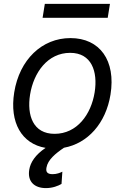

<svg xmlns="http://www.w3.org/2000/svg" viewBox="-20 -747 637 980"><path d="M541.2 -727.3H208.8L197.4 -656.2H529.8ZM339.5 -552.6C194.6 -552.6 79.5 -443.2 52.6 -275.6C27.7 -121.4 90.9 -12.8 212.7 7.8C160.9 42.6 135.3 81.3 129.3 119.3C119.3 180.4 156.2 213.1 214.5 213.1C248.6 213.1 277 201.7 294 191.8L298.3 129.3C286.9 134.9 269.9 142 248.6 142C220.2 142 213.1 129.3 217.3 108C224.1 68.5 263.5 36.2 306.5 7.1C427.6 -14.9 520.2 -117.2 544 -264.2C572.1 -437.5 490.1 -552.6 339.5 -552.6ZM463.1 -275.6C445 -163 373.6 -63.9 258.5 -63.9C149.1 -63.9 116.5 -157.7 133.5 -264.2C151.6 -376.4 223 -477.3 338.1 -477.3C447.4 -477.3 480.1 -382.1 463.1 -275.6Z"/></svg>

Font: TID UI
Style: Italic
Weight: 400
Italic angle: -9.39999°
Designer: The TID Project Authors
Foundry: Bakken & Bæck
Version: Version 1.001;hotconv 1.0.109;makeotfexe 2.5.65596